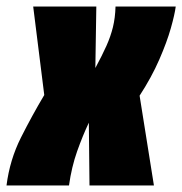

<svg xmlns="http://www.w3.org/2000/svg" viewBox="-49 -570 560 590"><path d="M306 -550H491Q488 -526 476 -483.5Q464 -441 440.5 -387Q417 -333 380 -276L424 0H226L224 -193Q205 -153 188 -105Q171 -57 163 0H-29Q-19 -79 15.5 -147.5Q50 -216 87 -278L53 -550H247L244 -361Q265 -400 278 -429Q291 -458 298 -486.5Q305 -515 306 -550Z"/></svg>

Font: Georama Condensed Black
Style: Italic
Weight: 900
Width: 3
Italic angle: -9°
Designer: Jean-Baptiste Levee
Foundry: Production Type
Version: Version 1.000